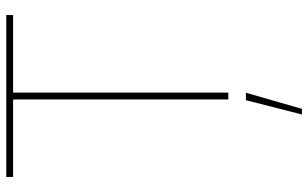

<svg xmlns="http://www.w3.org/2000/svg" viewBox="-210 -558 1009 629"><g transform="rotate(-90 294.5 -243.5)"><path d="M29.3 -705.1H283.2V0H305.7V-705.1H559.6V-727.5H29.3ZM233.9 241.2H252.4L305.2 57.6H280.8Z"/></g></svg>

Font: Raveo Display Display Thin
Style: Regular
Weight: 100
Designer: Jakub Foglar, Rasmus Andersson (Inter)
Foundry: Jakubfoglar.com
Version: Version 1.100;Glyphs 3.2.3 (3260)